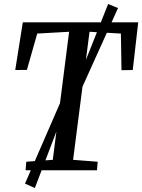

<svg xmlns="http://www.w3.org/2000/svg" viewBox="-20 -855 714 964"><path d="M108.5 0 112 -43 245 -52.5 327 -695.5 167 -686.5 115 -504 56.5 -503.5 94.5 -743H674L646.5 -503.5L590 -502.5L587 -686.5L429.5 -695.5L347 -52.5L470.5 -43L467 0ZM105.5 67 303 -387 355.5 -414 523 -835 572.5 -814.5 384.5 -398.5 331.5 -373.5 155 89Z"/></svg>

Font: Merriweather Light 18pt
Style: Italic
Weight: 400
Italic angle: -7.8°
Version: Version 2.101